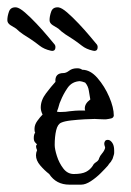

<svg xmlns="http://www.w3.org/2000/svg" viewBox="-64 -505 356 523"><path d="M125 -2Q89 -2 70 -31Q57 -41 45.5 -54.5Q34 -68 34 -82Q34 -89 37 -96Q32 -107 36 -111L37 -112Q34 -114 31 -118Q28 -122 28 -129Q28 -139 32 -144L31 -145Q30 -148 30 -154Q30 -165 37.5 -175.5Q45 -186 52 -193Q47 -203 47 -212Q47 -232 61.5 -251Q76 -270 87 -282Q85 -306 109 -306Q116 -306 124.5 -312.5Q133 -319 146 -319Q151 -319 154 -318Q157 -317 160 -315Q182 -315 201.5 -292.5Q221 -270 233.5 -241Q246 -212 246 -190Q245 -184 239 -182.5Q233 -181 225 -180H217Q210 -180 203.5 -180.5Q197 -181 194 -181Q184 -181 166 -180Q148 -179 130 -177Q112 -175 103 -171Q93 -167 89 -150Q85 -133 85 -110Q85 -99 91 -80Q97 -61 108.5 -46Q120 -31 137 -31Q159 -31 170.5 -37Q182 -43 189 -54Q191 -59 198 -63.5Q205 -68 206 -74Q208 -80 214 -87Q220 -94 222 -101Q223 -103 221.5 -106.5Q220 -110 220 -114Q220 -117 222 -120.5Q224 -124 230 -124Q236 -124 241.5 -116.5Q247 -109 247 -95Q247 -92 247 -89Q247 -86 246 -83Q243 -71 240 -68Q239 -65 236 -62Q233 -59 230 -54Q223 -46 210.5 -33.5Q198 -21 183.5 -11.5Q169 -2 157 -2ZM91 -201Q94 -200 97 -200Q100 -200 103 -200Q109 -200 114.5 -200.5Q120 -201 126 -202Q134 -203 141.5 -203.5Q149 -204 154 -204H168Q167 -206 167 -210Q167 -223 182 -234Q180 -245 178 -258Q176 -271 168 -280L159 -283Q156 -283 154 -284Q132 -283 120 -265.5Q108 -248 101 -230Q98 -224 96.5 -217.5Q95 -211 91 -201ZM189 -367Q171 -371 159 -380.5Q147 -390 135 -398Q125 -404 114 -411.5Q103 -419 95 -427Q88 -431 79.5 -436.5Q71 -442 71 -450Q71 -461 75.5 -473.5Q80 -486 95 -485Q104 -484 119 -471Q134 -458 150.5 -440.5Q167 -423 180 -407.5Q193 -392 198 -386Q202 -382 202 -377Q202 -364 189 -367ZM74 -367Q56 -371 44 -380.5Q32 -390 20 -398Q10 -404 -1 -411.5Q-12 -419 -20 -427Q-27 -431 -35.5 -436.5Q-44 -442 -44 -450Q-44 -461 -39.5 -473.5Q-35 -486 -20 -485Q-11 -484 4 -471Q19 -458 35.5 -440.5Q52 -423 65 -407.5Q78 -392 83 -386Q87 -382 87 -377Q87 -364 74 -367Z"/></svg>

Font: Are You Serious
Style: Regular
Weight: 400
Designer: Robert E. Leuschke
Foundry: Robert E. Leuschke
Version: Version 1.100